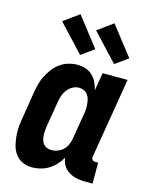

<svg xmlns="http://www.w3.org/2000/svg" viewBox="-116 -844 733 928"><g transform="rotate(15 250.0 -380.0)"><path d="M135 8Q109 8 87 -2Q65 -12 51 -31Q37 -50 31 -73.5Q25 -97 23 -122Q21 -147 23.5 -172.5Q26 -198 31 -223L50 -343Q54 -365 59.5 -387Q65 -409 75.5 -429.5Q86 -450 100.5 -469Q115 -488 134 -501.5Q153 -515 175 -521.5Q197 -528 219 -528Q241 -528 261 -521.5Q281 -515 295.5 -501Q310 -487 319 -468.5Q328 -450 332 -430L347 -520H472L405 -116Q404 -108 409 -102.5Q414 -97 421 -97H438V8H403Q381 8 360 4Q339 0 320.5 -11Q302 -22 291 -39.5Q280 -57 278 -79Q267 -60 251.5 -43Q236 -26 217 -14.5Q198 -3 176.5 2.5Q155 8 135 8ZM204 -97Q219 -97 235 -103Q251 -109 263 -121Q275 -133 281.5 -148.5Q288 -164 290 -179L310 -299Q313 -313 314 -326.5Q315 -340 314 -353Q313 -366 310 -379Q307 -392 299.5 -402Q292 -412 280.5 -417.5Q269 -423 255 -423Q239 -423 223 -414Q207 -405 196.5 -390.5Q186 -376 180.5 -359.5Q175 -343 173 -326L153 -206Q151 -194 150 -182Q149 -170 149.5 -158Q150 -146 153 -135Q156 -124 162.5 -115Q169 -106 180.5 -101.5Q192 -97 204 -97ZM389 -577 263 -712 340 -768 453 -623ZM219 -577 93 -712 170 -768 283 -623Z"/></g></svg>

Font: Iosevka Curly Extrabold
Style: Italic
Weight: 800
Italic angle: -9°
Monospace: yes
Designer: Belleve Invis
Foundry: Belleve Invis
Version: Version 22.1.2; ttfautohint (v1.8.4)